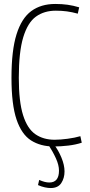

<svg xmlns="http://www.w3.org/2000/svg" viewBox="-20 -730 454 970"><path d="M38 -337Q38 -475 63.5 -556.5Q89 -638 138 -674Q187 -710 259 -710Q293 -710 321.5 -706Q350 -702 380 -693L373 -661Q344 -669 318 -672.5Q292 -676 262 -676Q203 -676 161.5 -646Q120 -616 97.5 -542Q75 -468 75 -337Q75 -217 96.5 -148.5Q118 -80 158.5 -52Q199 -24 256 -24Q285 -24 322 -29Q359 -34 386 -42L393 -9Q363 1 325 5.5Q287 10 252 10Q185 10 137 -20.5Q89 -51 63.5 -126.5Q38 -202 38 -337ZM178 179Q207 192 229 192Q278 192 278 132Q278 104 262.5 70Q247 36 223 -1H252Q275 29 290.5 66.5Q306 104 306 136Q306 170 289.5 195Q273 220 236 220Q223 220 206.5 216.5Q190 213 172 205Z"/></svg>

Font: Georama SemiCondensed ExtraLight
Style: Regular
Weight: 200
Width: 4
Designer: Jean-Baptiste Levee
Foundry: Production Type
Version: Version 1.000